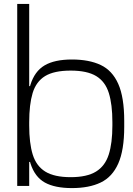

<svg xmlns="http://www.w3.org/2000/svg" viewBox="-20 -950 678 981"><path d="M347.5 11Q260.3 11 209.2 -17.3Q158.2 -45.7 136.1 -113.8Q114 -181.8 114 -300V-328Q114 -446.2 135.2 -515.8Q156.5 -585.5 207.6 -615.8Q258.7 -646 347.5 -646Q435.2 -646 494.4 -618Q553.7 -590 584.2 -521.5Q614.7 -453 614.7 -332V-302Q614.7 -183 584.2 -114.4Q553.7 -45.8 494.4 -17.4Q435.2 11 347.5 11ZM125.8 -122.7V-143.7H140.7V-122.7ZM68 0V-930H129.2V0ZM341.2 -44.8Q424.3 -44.8 470.7 -73.4Q517 -102 535.6 -160.3Q554.2 -218.6 554.2 -308.5V-325.7Q554.2 -416.5 536 -474.7Q517.9 -533 471.6 -561.2Q425.3 -589.3 341.2 -589.3Q256.2 -589.3 210.3 -561.2Q164.5 -533 146.8 -474.7Q129.2 -416.4 129.2 -325.7V-308.5Q129.2 -218.7 147.2 -160.3Q165.3 -102 211.2 -73.4Q257.2 -44.8 341.2 -44.8ZM125.8 -490.3V-509.8H140.7V-490.3Z"/></svg>

Font: Matangi Light
Style: Regular
Weight: 300
Designer: Prashant Pant
Foundry: The Graphic Ant
Version: Version 3.002